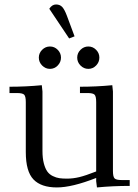

<svg xmlns="http://www.w3.org/2000/svg" viewBox="-20 -823 613 850"><path d="M22 -411.1V-439Q94.7 -439 165 -445.8L168 -418V-154.8Q168 -122.6 174.1 -99.6Q180.2 -76.7 189.5 -63.7Q198.7 -50.8 213.9 -43.5Q229 -36.1 242.9 -34.2Q256.8 -32.2 275.9 -32.2Q303.2 -32.2 330.8 -38.8Q358.4 -45.4 405.8 -64V-371.1Q405.8 -396.5 398.7 -403.8Q391.6 -411.1 367.2 -411.1H334V-439Q407.2 -439 477.1 -445.8L480 -418V-65.9Q480 -41 487.1 -33.4Q494.1 -25.9 519 -25.9H554.2V0Q479.5 0 409.2 6.8L405.8 -21V-35.2Q298.8 6.8 231.9 6.8Q162.1 6.8 128.2 -28.6Q94.2 -64 94.2 -149.9V-371.1Q94.2 -396 87.2 -403.6Q80.1 -411.1 55.2 -411.1ZM166.5 -533Q151.9 -547.9 151.9 -567.9Q151.9 -587.9 166.5 -602.5Q181.2 -617.2 201.2 -617.2Q221.2 -617.2 235.6 -602.5Q250 -587.9 250 -567.9Q250 -547.9 235.6 -533Q221.2 -518.1 201.2 -518.1Q181.2 -518.1 166.5 -533ZM198.2 -784.2Q210.4 -803.2 228 -803.2Q245.1 -803.2 255.4 -792.2Q265.6 -781.2 275.9 -753.9L310.1 -662.1L286.1 -652.8ZM336.4 -533Q321.8 -547.9 321.8 -567.9Q321.8 -587.9 336.4 -602.5Q351.1 -617.2 371.1 -617.2Q391.1 -617.2 405.5 -602.5Q419.9 -587.9 419.9 -567.9Q419.9 -547.9 405.5 -533Q391.1 -518.1 371.1 -518.1Q351.1 -518.1 336.4 -533Z"/></svg>

Font: Dihjauti S
Style: Regular
Weight: 400
Designer: T. Christopher White
Version: Version 3.0.0